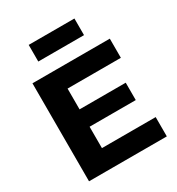

<svg xmlns="http://www.w3.org/2000/svg" viewBox="-201 -992 1034 1120"><g transform="rotate(-30 316.0 -432.5)"><path d="M69 0V-660H231V0ZM186 0V-130H593V0ZM186 -274V-391H542V-274ZM186 -531V-660H590V-531ZM162 -753V-865H470V-753Z"/></g></svg>

Font: Bricolage Grotesque 96pt ExtraBold ExtraBold
Style: Regular
Weight: 800
Version: Version 1.001;gftools[0.9.33.dev8+g029e19f]